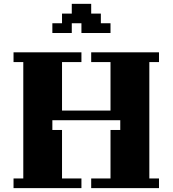

<svg xmlns="http://www.w3.org/2000/svg" viewBox="-20 -970 890 990"><path d="M250 -350.1V-299.8H299.8V-49.8H399.9V0H49.8V-49.8H100.1V-649.9H49.8V-700.2H399.9V-649.9H299.8V-399.9H549.8V-649.9H450.2V-700.2H799.8V-649.9H750V-49.8H799.8V0H450.2V-49.8H549.8V-299.8H600.1V-350.1ZM549.8 -799.8H399.9V-850.1H350.1V-799.8H250V-850.1H299.8V-899.9H350.1V-950.2H450.2V-899.9H500V-850.1H549.8Z"/></svg>

Font: Redaction 50
Style: Bold
Weight: 700
Designer: Jeremy Mickel / Forest Young
Foundry: MCKL
Version: Version 2.001;hotconv 1.0.113;makeotfexe 2.5.65598 DEVELOPME